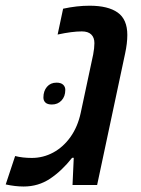

<svg xmlns="http://www.w3.org/2000/svg" viewBox="-57 -661 504 686"><path d="M-36.6 -2 -2.9 -103.5Q23.9 -96.7 56.6 -96.7Q97.2 -96.7 133.1 -116Q168.9 -135.3 194.8 -171.6Q220.7 -208 231.4 -257.8L275.9 -466.3Q280.3 -489.7 280.3 -506.8Q280.3 -526.9 269 -537.8Q257.8 -548.8 235.4 -548.8Q200.7 -548.8 148.9 -537.6L168.5 -629.9Q217.8 -640.6 263.2 -640.6Q329.1 -640.6 363.5 -616.2Q397.9 -591.8 397.9 -536.1Q397.9 -506.3 390.1 -470.2L290 0H202.1L206.5 -97.2H200.7Q164.1 -50.8 122.1 -22.7Q80.1 5.4 27.3 5.4Q-2.4 5.4 -36.6 -2ZM98.1 -312.5Q98.1 -335.9 110.8 -350.8Q123.5 -365.7 145 -365.7Q160.6 -365.7 168.5 -358.4Q176.3 -351.1 176.3 -339.8Q176.3 -316.4 162.8 -302Q149.4 -287.6 128.4 -287.6Q112.8 -287.6 105.5 -294.4Q98.1 -301.3 98.1 -312.5Z"/></svg>

Font: Viking Open Sans Light
Style: Bold Italic
Weight: 600
Italic angle: -12°
Foundry: Ascender Corporation
Version: Version 2.000